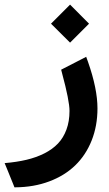

<svg xmlns="http://www.w3.org/2000/svg" viewBox="-55 -550 464 821"><path d="M2 238.8 -24.9 172.4 -35.2 147.5Q16.6 143.1 58.1 133.3Q99.6 123.5 134.5 106Q169.4 88.4 192.9 63.7Q216.3 39.1 229.2 3.9Q242.2 -31.2 242.2 -75.7Q242.2 -119.1 210.4 -236.8L206.5 -252L220.7 -259.3L293.9 -296.9L313.5 -307.1L321.3 -285.6Q361.8 -170.4 361.8 -86.4Q361.8 -11.7 336.9 50.8Q312 113.3 266.6 157.2Q221.2 201.2 155.3 225.8Q89.4 250.5 10.3 251H6.8ZM244.6 -530.3 325.7 -448.7 244.6 -367.7 163.1 -448.7Z"/></svg>

Font: Samim WOL
Style: Bold-WOL
Weight: 700
Foundry: DejaVu fonts team - Redesigned by Saber Rastikerdar
Version: Version 4.0.5